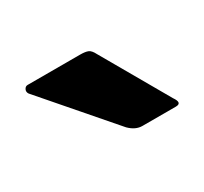

<svg xmlns="http://www.w3.org/2000/svg" viewBox="-44 -691 233 219"><g transform="rotate(-30 72.5 -582.0)"><path d="M95 -529Q86 -529 78 -537L1 -626Q-1 -629 0.5 -632Q2 -635 5 -635H74Q81 -635 84.5 -633.5Q88 -632 91 -626L141 -539Q148 -529 139 -529Z"/></g></svg>

Font: Glory Medium
Style: Regular
Weight: 500
Designer: Robert Leuschke
Foundry: Robert Leuschke
Version: Version 1.011